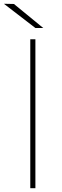

<svg xmlns="http://www.w3.org/2000/svg" viewBox="-36 -983 326 1003"><path d="M36.7 -962.2 190 -836.7H148.9L-15.6 -963.3ZM148.9 -777.8V0H122.2V-777.8Z"/></svg>

Font: Paperlogy 1 Thin
Style: Regular
Weight: 250
Designer: redesigned by Lee Juim, glyphs from Gmarket Sans & Montserrat
Foundry: PT&
Version: Version 1.001